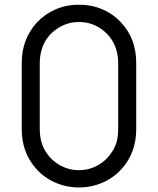

<svg xmlns="http://www.w3.org/2000/svg" viewBox="-20 -786 675 821"><path d="M317.7 15.6C247.9 15.6 180.2 -12.5 134.4 -64.6C91.7 -113.5 72.9 -167.7 72.9 -236.5V-514.6C72.9 -583.3 92.7 -639.6 137.5 -689.6C182.3 -737.5 246.9 -766.7 317.7 -765.6C386.5 -766.7 452.1 -739.6 497.9 -689.6C542.7 -641.7 562.5 -584.4 562.5 -514.6V-236.5C562.5 -168.8 543.8 -112.5 500 -63.5C455.2 -13.5 389.6 15.6 317.7 15.6ZM317.7 -691.7C261.5 -692.7 208.3 -662.5 178.1 -617.7C159.4 -588.5 150 -554.2 150 -514.6V-236.5C150 -199 157.3 -163.5 178.1 -133.3C208.3 -87.5 260.4 -58.3 317.7 -58.3C375 -58.3 427.1 -87.5 457.3 -134.4C478.1 -163.5 485.4 -195.8 485.4 -236.5V-514.6C485.4 -553.1 477.1 -585.4 457.3 -616.7C427.1 -662.5 375 -692.7 317.7 -691.7Z"/></svg>

Font: Manrope3
Style: Regular
Weight: 400
Width: 4
Designer: Mikhail Sharanda
Foundry: Mikhail Sharanda
Version: Version 3.000;PS 003.000;hotconv 1.0.88;makeotf.lib2.5.64775